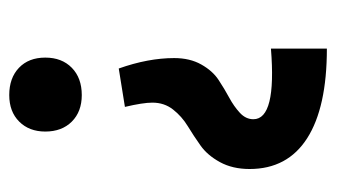

<svg xmlns="http://www.w3.org/2000/svg" viewBox="-172 -338 710 405"><g transform="rotate(-90 182.5 -135.0)"><path d="M185 -470Q221 -470 242.5 -449.5Q264 -429 264 -394Q264 -359 242.5 -338Q221 -317 185 -317Q150 -317 129 -338Q108 -359 108 -394Q108 -428 129 -449Q150 -470 185 -470ZM241 -239Q263 -177 263 -122Q263 -89 249.5 -65Q236 -41 217 -28.5Q198 -16 179.5 -6Q161 4 147.5 16.5Q134 29 134 45Q134 94 283 82V200Q159 200 94 158.5Q29 117 29 37Q29 1 43.5 -25.5Q58 -52 78.5 -66.5Q99 -81 119.5 -93.5Q140 -106 154.5 -124.5Q169 -143 169 -168Q169 -188 160 -226Z"/></g></svg>

Font: EauTest
Style: Bold
Weight: 700
Designer: Christian Thalmann (Catharsis Fonts)
Version: Version 0.001;PS 000.001;hotconv 1.0.88;makeotf.lib2.5.64775